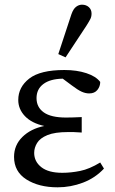

<svg xmlns="http://www.w3.org/2000/svg" viewBox="-20 -787 491 820"><path d="M226 13Q146 13 93 -20.5Q40 -54 40 -117Q40 -167 75.5 -202Q111 -237 169 -249Q115 -261 86.5 -291Q58 -321 58 -360Q58 -415 105 -451.5Q152 -488 255 -488Q308 -488 349 -474.5Q390 -461 408 -437Q408 -418 396 -403Q384 -388 361 -388Q345 -388 328.5 -395.5Q312 -403 287 -422L248 -451Q194 -450 165 -428Q136 -406 136 -368Q136 -329 167 -307Q198 -285 262 -285Q277 -285 292 -285.5Q307 -286 329 -287V-221Q304 -223 293 -223Q282 -223 271 -223Q214 -223 182.5 -210Q151 -197 138.5 -176.5Q126 -156 126 -134Q126 -97 156.5 -73Q187 -49 246 -49Q283 -49 322.5 -57Q362 -65 408 -93L424 -67Q387 -27 334.5 -7Q282 13 226 13ZM229 -556 285 -726Q293 -749 305 -758Q317 -767 330 -767Q348 -767 359.5 -756.5Q371 -746 371 -729Q371 -716 366 -706Q361 -696 349 -677L260 -542Z"/></svg>

Font: Source Serif Pro
Style: Regular
Weight: 400
Designer: Frank Grießhammer
Foundry: Adobe Systems Incorporated
Version: Version 3.001;hotconv 1.0.111;makeotfexe 2.5.65597